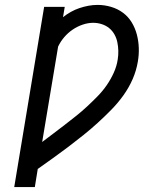

<svg xmlns="http://www.w3.org/2000/svg" viewBox="-20 -763 640 783"><path d="M38 0 160 -735H244L237 -693Q252 -705 269 -714.5Q286 -724 304 -730Q322 -736 340.5 -739.5Q359 -743 378 -743Q406 -743 433 -735Q460 -727 481.5 -711Q503 -695 517 -672Q531 -649 538 -622.5Q545 -596 546 -567.5Q547 -539 542 -511Q536 -475 521 -440.5Q506 -406 483.5 -374.5Q461 -343 434 -315.5Q407 -288 378.5 -262Q350 -236 320 -212Q290 -188 259 -164.5Q228 -141 196.5 -118.5Q165 -96 134 -74L122 0ZM152 -184Q176 -202 199 -219.5Q222 -237 245.5 -255Q269 -273 292 -291.5Q315 -310 336.5 -330Q358 -350 378.5 -371Q399 -392 415.5 -416Q432 -440 444 -466.5Q456 -493 460 -520Q463 -538 462.5 -556Q462 -574 458.5 -591Q455 -608 446.5 -623Q438 -638 425 -648.5Q412 -659 395 -664.5Q378 -670 360 -670Q339 -670 317 -662.5Q295 -655 276 -642Q257 -629 242 -611.5Q227 -594 217 -573Z"/></svg>

Font: Iosevka Etoile Oblique
Style: Regular
Weight: 400
Italic angle: -9°
Designer: Belleve Invis
Foundry: Belleve Invis
Version: Version 15.5.2; ttfautohint (v1.8.4)